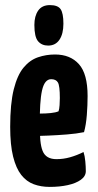

<svg xmlns="http://www.w3.org/2000/svg" viewBox="-20 -724 384 754"><path d="M175 10Q141 10 112.5 -0.5Q84 -11 63.5 -37Q43 -63 31.5 -109Q20 -155 20 -226Q20 -317 34 -373Q48 -429 72.5 -458.5Q97 -488 129 -499Q161 -510 196 -510Q256 -510 290 -472Q324 -434 324 -347Q324 -311 321 -272.5Q318 -234 310 -205Q281 -199 243 -196Q205 -193 169 -191.5Q133 -190 109.5 -190Q86 -190 86 -190L88 -279Q88 -279 102.5 -278.5Q117 -278 138 -278Q159 -278 179 -280Q199 -282 210 -287Q213 -296 214 -311.5Q215 -327 215 -339Q215 -387 207.5 -400Q200 -413 181 -413Q168 -413 159 -402Q150 -391 145 -368.5Q140 -346 138 -312.5Q136 -279 136 -233Q136 -198 138.5 -172.5Q141 -147 147.5 -131Q154 -115 167.5 -107Q181 -99 202 -99Q229 -99 255.5 -106.5Q282 -114 308 -127Q313 -112 315 -90.5Q317 -69 317 -52Q317 -32 297.5 -18Q278 -4 246 3Q214 10 175 10ZM169 -545Q144 -545 129.5 -562Q115 -579 115 -626Q115 -661 130 -682.5Q145 -704 176 -704Q207 -704 218 -688Q229 -672 229 -631Q229 -591 213.5 -568Q198 -545 169 -545Z"/></svg>

Font: Yanone Kaffeesatz
Style: Bold
Weight: 700
Designer: Yanone (Cyrillic: Daniel Pouzeot, Huerta Tipografica, and Cyreal)
Foundry: Yanone
Version: Version 2.003